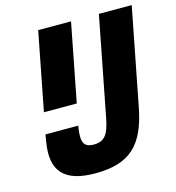

<svg xmlns="http://www.w3.org/2000/svg" viewBox="-110 -824 853 929"><g transform="rotate(-15 317.0 -359.5)"><path d="M254 -339 330 -730H165.5L89.5 -339ZM69 -233.5 63 -198C39.5 -57.5 96.5 11 254.5 11C425.5 11 504 -60.5 539 -243L634 -730H469.5L372.5 -231.5C358 -156.5 337 -125.5 283 -125.5C230 -125.5 222.5 -156.5 230.5 -216L233 -233.5Z"/></g></svg>

Font: Monaspace Neon ExtraBold
Style: Italic
Weight: 800
Italic angle: -11°
Designer: Riley Cran & the Lettermatic Team
Foundry: Lettermatic
Version: Version 1.200 (Monaspace Neon)